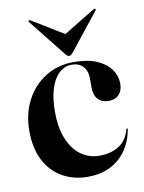

<svg xmlns="http://www.w3.org/2000/svg" viewBox="-77 -699 574 763"><g transform="rotate(-10 210.5 -317.5)"><path d="M406.5 -331.5Q406.5 -305 391.2 -289Q376 -273 350 -273Q323 -273 307.2 -289.5Q291.5 -306 291.5 -337V-373Q291.5 -404.5 275 -422.5Q258.5 -440.5 229.5 -440.5Q200 -440.5 177.8 -419.5Q155.5 -398.5 143.5 -359.8Q131.5 -321 131.5 -268Q131.5 -202 150.5 -156.8Q169.5 -111.5 202.2 -88.2Q235 -65 276.5 -65Q322.5 -65 354.8 -85.5Q387 -106 399 -149.5Q399.5 -151.5 400.5 -152.2Q401.5 -153 402.5 -153Q404 -152.5 404.5 -151.2Q405 -150 404.5 -148Q395 -98 369.2 -62.8Q343.5 -27.5 304.8 -9Q266 9.5 216.5 9.5Q160 9.5 115 -15.5Q70 -40.5 44 -89.5Q18 -138.5 18 -210.5Q18 -278.5 46 -332.5Q74 -386.5 124 -418Q174 -449.5 239 -449.5Q293.5 -449.5 330.5 -434Q367.5 -418.5 387 -391.8Q406.5 -365 406.5 -331.5ZM255 -547 99.5 -642Q97 -643.5 95 -643.8Q93 -644 91.5 -643Q91 -642.5 90.8 -640.5Q90.5 -638.5 92.5 -636L212 -485.5Q216 -481 219 -478.8Q222 -476.5 226 -476.5Q230.5 -476.5 233.5 -478.8Q236.5 -481 240.5 -485.5L360 -636Q361.5 -638.5 361.8 -640.5Q362 -642.5 361 -643Q359.5 -644 357.5 -643.8Q355.5 -643.5 353 -642L197 -547Z"/></g></svg>

Font: Fraunces 120pt SemiBold
Style: Regular
Weight: 600
Version: Version 1.000;[b76b70a41]